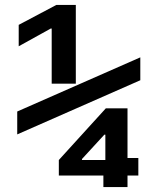

<svg xmlns="http://www.w3.org/2000/svg" viewBox="-20 -755 640 780"><path d="M190 -415V-639H186L56 -567V-654L209 -735H288V-415ZM400 5V-42H219V-105L410 -315H498V-113H542V-42H498V5ZM313 -105H408V-208H404L313 -109ZM50 -209V-302L550 -522V-429Z"/></svg>

Font: M PLUS Code Latin 60 Medium
Style: Regular
Weight: 500
Width: 7
Monospace: yes
Designer: Coji Morishita
Foundry: UNDERFOREST DESIGN
Version: Version 1.005; ttfautohint (v1.8.3)